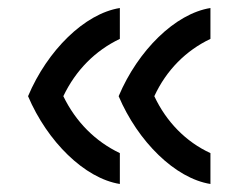

<svg xmlns="http://www.w3.org/2000/svg" viewBox="-20 -471 585 479"><path d="M279 -12V-89C218 -118 169 -167 138 -231C169 -296 218 -345 279 -374V-451C191 -437 98 -345 50 -231C98 -118 191 -26 279 -12ZM505 -12V-89C444 -117 395 -167 365 -231C395 -296 444 -345 505 -374V-451C417 -437 324 -345 276 -231C324 -118 417 -26 505 -12Z"/></svg>

Font: Tajawal Medium
Style: Regular
Weight: 500
Designer: Boutros Fonts
Foundry: Created by Boutros International 2017
Version: Version 1.700